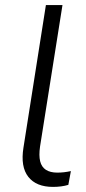

<svg xmlns="http://www.w3.org/2000/svg" viewBox="-20 -725 338 753"><path d="M188 8Q122 8 91 -31.5Q60 -71 72 -146L160 -705H225L137 -150Q132 -115 137.5 -92.5Q143 -70 160 -59Q177 -48 205 -48Q218 -48 231 -49.5Q244 -51 258 -54L248 0Q235 4 219.5 6Q204 8 188 8Z"/></svg>

Font: Nunito Sans 10pt Light
Style: Italic
Weight: 300
Italic angle: -9°
Designer: Vernon Adams
Foundry: Vernon Adams
Version: Version 3.101;gftools[0.9.27]